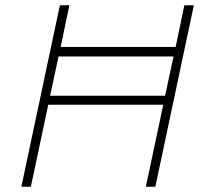

<svg xmlns="http://www.w3.org/2000/svg" viewBox="-20 -708 778 728"><path d="M61 0 207 -688H243L210 -530H646L679 -688H715L569 0H533L599 -311H163L97 0ZM170 -345H606L638 -494H202Z"/></svg>

Font: Saira Thin Thin
Style: Italic
Weight: 250
Italic angle: -12°
Version: Version 1.101